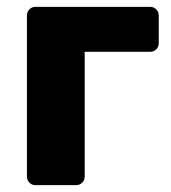

<svg xmlns="http://www.w3.org/2000/svg" viewBox="-20 -540 499 560"><path d="M83.6 0Q73 0 65.8 -7.2Q58.5 -14.5 58.5 -25.1V-494.9Q58.5 -505.5 65.8 -512.8Q73 -520 83.6 -520H417.9Q428.5 -520 435.7 -512.8Q443 -505.5 443 -494.9V-414Q443 -403.4 435.7 -396.1Q428.5 -388.9 417.9 -388.9H227V-25.1Q227 -14.5 219.7 -7.2Q212.5 0 201.9 0Z"/></svg>

Font: Rubik Light
Style: Regular
Weight: 300
Designer: Hubert and Fischer
Foundry: Hubert and Fischer
Version: Version 2.300;gftools[0.9.30]